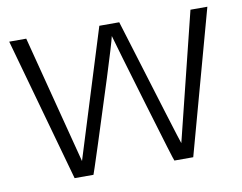

<svg xmlns="http://www.w3.org/2000/svg" viewBox="-64 -620 888 705"><g transform="rotate(-10 380.0 -267.5)"><path d="M160.2 0 10.7 -535.2H74.2L197.8 -57.1Q331.1 -485.8 346.7 -535.2H420.9Q566.9 -58.6 568.4 -58.6L686.5 -535.2H749.5L602.5 0H532.2Q530.8 0.5 463.4 -225.1Q396 -450.7 385.3 -490.2Q379.4 -463.9 340.8 -341.6Q302.2 -219.2 266.6 -109.4Q231 0.5 230.5 0Z"/></g></svg>

Font: Oxygen Light
Style: Regular
Weight: 300
Designer: vernon adams
Foundry: Vernon Adams
Version: Version Release 0.2.3 webfont; ttfautohint (v0.93.3-1d66) -l